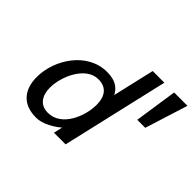

<svg xmlns="http://www.w3.org/2000/svg" viewBox="-154 -965 1222 1222"><g transform="rotate(45 456.5 -354.5)"><path d="M913 -722H793L750 -433H822ZM105 -174C105 -61 163 13 285 13C346 13 413 -30 447 -60L433 0H538L705 -722H600L535 -441C512 -484 476 -513 399 -513C222 -513 105 -331 105 -174ZM212 -185C212 -287 280 -441 393 -441C465 -441 500 -395 500 -317C500 -213 438 -62 316 -62C241 -62 212 -119 212 -185Z"/></g></svg>

Font: Perun Medium Italic
Style: Regular
Weight: 500
Italic angle: -12°
Foundry: Copyright (c) Stefan Peev, Context Ltd, 2016
Version: Version 1.026